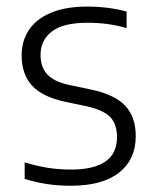

<svg xmlns="http://www.w3.org/2000/svg" viewBox="-20 -570 480 599"><path d="M57 -12V-63.5Q96.5 -51.5 131 -46.2Q165.5 -41 201.5 -41Q345 -41 345 -142Q345 -183 323.8 -204.8Q302.5 -226.5 252.5 -238L183 -252.5Q111.5 -268 79.5 -303.5Q47.5 -339 47.5 -397Q47.5 -442 70 -476.2Q92.5 -510.5 138.5 -530Q184.5 -549.5 252 -549.5Q318 -549.5 375 -534V-482.5Q342.5 -491.5 314 -495.2Q285.5 -499 253 -499Q177 -499 141.8 -471.8Q106.5 -444.5 106.5 -399Q106.5 -361.5 127 -338.5Q147.5 -315.5 195.5 -305L265 -290.5Q339 -274.5 371.2 -239.5Q403.5 -204.5 403.5 -145.5Q403.5 -72.5 351.5 -31.5Q299.5 9.5 201 9.5Q123.5 9.5 57 -12Z"/></svg>

Font: Encode Sans Light
Style: Regular
Weight: 300
Designer: Multiple Designers
Foundry: Impallari Type
Version: Version 2.000